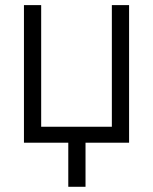

<svg xmlns="http://www.w3.org/2000/svg" viewBox="-20 -550 590 740"><path d="M477.5 0H309.6V169.9H243.2V0H72.3V-530.3H138.7V-61.5H411.1V-530.3H477.5Z"/></svg>

Font: Pretendard Std Light
Style: Regular
Weight: 300
Designer: Base glyphs from Inter by Rasmus Andersson; Hangeul glyphs from Noto Sans CJK(Source Han Sans) by Jang Soo-young and Kan
Foundry: Kil Hyung-jin
Version: Version 1.309